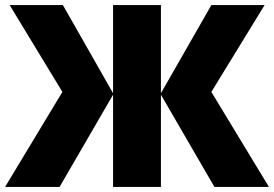

<svg xmlns="http://www.w3.org/2000/svg" viewBox="-24 -734 1076 754"><path d="M221 -373 -4 0H210L420 -362V0H608V-362L818 0H1032L806 -373L1015 -714H806L608 -368V-714H420V-368L223 -714H14Z"/></svg>

Font: Noto Sans UI Black
Style: Regular
Weight: 900
Designer: Monotype Design Team
Foundry: Monotype Imaging Inc.
Version: Version 1.901